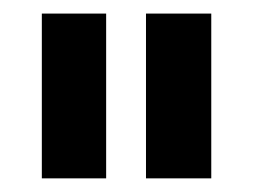

<svg xmlns="http://www.w3.org/2000/svg" viewBox="-20 -700 369 280"><path d="M41 -439.9V-680.2H134.8V-439.9ZM192.9 -439.9V-680.2H288.1V-439.9Z"/></svg>

Font: Margherita Bold
Style: Regular
Weight: 700
Designer: James Puckett
Foundry: Dunwich Type Founders
Version: Version 1.008;hotconv 1.0.109;makeotfexe 2.5.65596